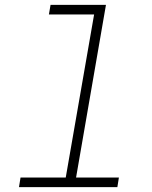

<svg xmlns="http://www.w3.org/2000/svg" viewBox="-20 -770 627 790"><path d="M188 -750 181.2 -710.4H367.2L250.5 -39.6H64.5L58.1 0H462.9L469.2 -39.6H293L416 -750Z"/></svg>

Font: Roboto Mono ExtraLight
Style: Italic
Weight: 250
Italic angle: -10°
Monospace: yes
Designer: Google
Version: Version 3.000